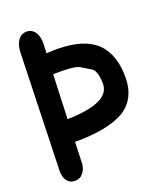

<svg xmlns="http://www.w3.org/2000/svg" viewBox="-148 -887 818 990"><g transform="rotate(-20 260.5 -392.5)"><path d="M69.3 -769.5Q53.2 -744.6 52.2 -704.6L33.2 -64Q32.2 -31.2 47.4 -10.3Q62.5 11.7 91.3 11.7Q120.1 11.7 136.2 -9.8Q153.8 -30.3 155.3 -62.5Q158.2 -145 159.2 -177.2Q340.3 -176.3 433.1 -231Q516.1 -285.6 517.6 -397Q519 -522.9 454.1 -589.8Q386.2 -657.2 239.3 -658.7Q210 -659.2 177.2 -656.7Q178.2 -679.7 179.2 -705.1Q179.7 -723.6 178.2 -731.7Q176.8 -739.7 175 -747.6Q173.3 -755.4 166 -768.6Q159.2 -781.7 145.5 -789.6Q133.3 -797.4 117.7 -796.9Q85.4 -795.9 69.3 -769.5ZM172.4 -543.5Q288.1 -546.4 314.9 -530.5Q341.8 -514.6 368.4 -498.5Q395 -482.4 397 -415.5Q397 -411.1 397 -406.7Q394 -305.7 163.1 -300.3Z"/></g></svg>

Font: Comic Relief
Style: Bold
Weight: 700
Designer: Jeff Davis
Foundry: Loudifier
Version: Version 1.200; ttfautohint (v1.8.4.7-5d5b)